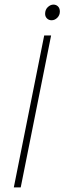

<svg xmlns="http://www.w3.org/2000/svg" viewBox="-20 -814 280 834"><path d="M40 0 172 -660H202L70 0ZM204 -726Q192 -726 184 -734Q176 -742 176 -754Q176 -772 187.5 -783Q199 -794 212 -794Q224 -794 232 -786Q240 -778 240 -764Q240 -748 229 -737Q218 -726 204 -726Z"/></svg>

Font: Source Sans 3 ExtraLight ExtraLight
Style: Italic
Weight: 250
Italic angle: -11°
Version: Version 3.052;hotconv 1.1.0;makeotfexe 2.6.0